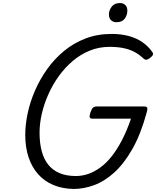

<svg xmlns="http://www.w3.org/2000/svg" viewBox="-20 -1223 1026 1262"><path d="M465 19Q391 18 332 -6.5Q273 -31 231.5 -77Q190 -123 168 -188.5Q146 -254 146 -336Q146 -404 162 -479Q178 -554 210.5 -628.5Q243 -703 290.5 -769.5Q338 -836 401 -888Q464 -940 542 -970Q620 -1000 714 -1000Q775 -1000 825.5 -986.5Q876 -973 915 -946.5Q954 -920 981 -881Q989 -870 984.5 -861.5Q980 -853 966 -842Q953 -832 943 -830.5Q933 -829 920 -841Q895 -865 864 -881.5Q833 -898 793 -906.5Q753 -915 700 -915Q631 -915 570.5 -890.5Q510 -866 459 -823Q408 -780 367.5 -724Q327 -668 298.5 -604.5Q270 -541 255 -476Q240 -411 240 -351Q240 -282 254.5 -228.5Q269 -175 298.5 -139Q328 -103 373 -84.5Q418 -66 479 -66Q520 -66 560.5 -80Q601 -94 640 -122.5Q679 -151 714.5 -196Q750 -241 782 -302.5Q814 -364 841 -443H588Q573 -443 570 -452Q567 -461 574 -483Q582 -506 590.5 -514.5Q599 -523 614 -523H929Q944 -523 947.5 -514.5Q951 -506 944 -483Q905 -340 850 -243.5Q795 -147 731 -89Q667 -31 598.5 -6Q530 19 465 19ZM745 -1077Q724 -1077 710 -1090Q696 -1103 696 -1128Q696 -1155 714 -1179Q732 -1203 769 -1203Q789 -1203 803 -1190.5Q817 -1178 817 -1152Q817 -1124 800 -1100.5Q783 -1077 745 -1077Z"/></svg>

Font: Playwrite SK
Style: Regular
Weight: 400
Designer: Veronika Burian, José Scaglione
Foundry: TypeTogether
Version: Version 1.002